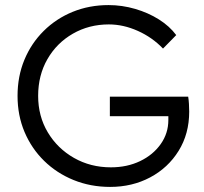

<svg xmlns="http://www.w3.org/2000/svg" viewBox="-20 -725 804 755"><path d="M413 10Q336 10 269.5 -17Q203 -44 153.5 -92.5Q104 -141 76.5 -206Q49 -271 49 -348Q49 -425 76 -490Q103 -555 152 -603.5Q201 -652 266 -678.5Q331 -705 407 -705Q460 -705 511.5 -690Q563 -675 605 -648.5Q647 -622 673 -587L621 -534Q579 -578 522 -603.5Q465 -629 408 -629Q330 -629 266.5 -592.5Q203 -556 166.5 -492.5Q130 -429 130 -348Q130 -268 168 -204.5Q206 -141 271 -104Q336 -67 416 -67Q480 -67 531 -91.5Q582 -116 612 -158.5Q642 -201 642 -253V-268H412V-345H720Q722 -333 723 -316.5Q724 -300 724 -286Q724 -199 682.5 -132Q641 -65 570.5 -27.5Q500 10 413 10Z"/></svg>

Font: Lexend Deca Light
Style: Regular
Weight: 300
Designer: Bonnie Shaver-Troup, Thomas Jockin
Foundry: Lexend
Version: Version 1.008; ttfautohint (v1.8.4.7-5d5b)